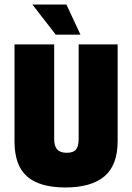

<svg xmlns="http://www.w3.org/2000/svg" viewBox="-20 -817 583 847"><path d="M327 -205V-621H499V-195Q499 -88 440.5 -39Q382 10 268.5 10Q155 10 99.5 -38.5Q44 -87 44 -193V-621H219V-204Q219 -173 232 -158Q245 -143 274.5 -143Q304 -143 315.5 -157.5Q327 -172 327 -205ZM226 -664 123 -797H273L335 -664Z"/></svg>

Font: Passion One
Style: Regular
Weight: 400
Designer: Alejandro Lo Celso
Foundry: Fontstage
Version: Version 1.002